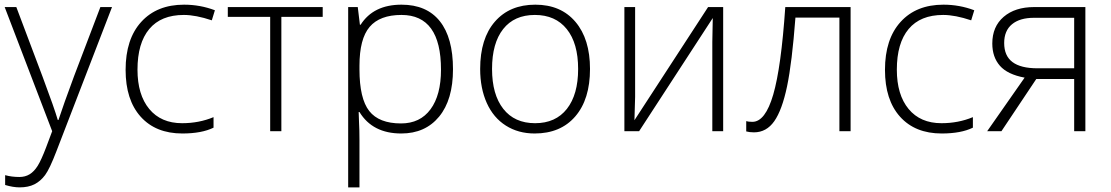

<svg xmlns="http://www.w3.org/2000/svg" viewBox="-20 -561 4750 821"><path d="M0 -530.8H49.8L162.1 -232.9Q213.4 -95.7 227.1 -47.9H230Q250.5 -110.8 296.9 -235.8L409.2 -530.8H459L221.2 85.9Q192.4 161.1 172.9 187.5Q153.3 213.9 127.2 227.1Q101.1 240.2 64 240.2Q36.1 240.2 2 230V188Q30.3 195.8 63 195.8Q87.9 195.8 106.9 184.1Q126 172.4 141.4 147.7Q156.7 123 177 69.6Q197.3 16.1 203.1 0Z M517.1 -262.2Q517.1 -394 584 -467.5Q650.9 -541 767.1 -541Q835.9 -541 898.9 -517.1L885.7 -474.1Q816.9 -497.1 766.1 -497.1Q668.5 -497.1 618.2 -436.8Q567.9 -376.5 567.9 -263.2Q567.9 -155.8 618.2 -95Q668.5 -34.2 758.8 -34.2Q831.1 -34.2 893.1 -60.1V-15.1Q842.3 9.8 759.8 9.8Q646 9.8 581.5 -62Q517.1 -133.8 517.1 -262.2Z M954.1 -488.8V-530.8H1359.9V-488.8H1183.1V0H1135.3V-488.8Z M1468.8 240.2V-530.8H1509.8L1519 -455.1H1522Q1576.7 -541 1696.8 -541Q1804.2 -541 1860.6 -470.5Q1917 -399.9 1917 -265.1Q1917 -134.3 1857.7 -62.3Q1798.3 9.8 1695.8 9.8Q1573.2 9.8 1517.1 -82H1513.7L1515.1 -41Q1517.1 -4.9 1517.1 38.1V240.2ZM1517.1 -264.2Q1517.1 -139.6 1558.8 -86.4Q1600.6 -33.2 1694.8 -33.2Q1776.4 -33.2 1821 -93.8Q1865.7 -154.3 1865.7 -263.2Q1865.7 -497.1 1696.8 -497.1Q1604 -497.1 1560.5 -446Q1517.1 -395 1517.1 -279.8Z M2033.2 -266.1Q2033.2 -396 2096.2 -468.5Q2159.2 -541 2269 -541Q2378.4 -541 2440.7 -467.5Q2502.9 -394 2502.9 -266.1Q2502.9 -136.2 2439.9 -63.2Q2377 9.8 2266.1 9.8Q2196.3 9.8 2143.1 -23.9Q2089.8 -57.6 2061.5 -120.6Q2033.2 -183.6 2033.2 -266.1ZM2084 -266.1Q2084 -156.7 2132.1 -95.5Q2180.2 -34.2 2268.1 -34.2Q2356 -34.2 2404.1 -95.5Q2452.1 -156.7 2452.1 -266.1Q2452.1 -376 2403.6 -436.5Q2355 -497.1 2267.1 -497.1Q2179.2 -497.1 2131.6 -436.8Q2084 -376.5 2084 -266.1Z M2649.9 0V-530.8H2695.8V-147L2692.9 -46.9L3007.8 -530.8H3072.3V0H3025.9V-381.3L3027.8 -483.9L2712.9 0Z M3170.9 1V-43Q3180.2 -40 3197.3 -40Q3252.4 -40 3286.4 -156.5Q3320.3 -272.9 3337.9 -530.8H3617.2V0H3569.3V-485.8H3381.3Q3366.7 -293 3345.5 -191.7Q3324.2 -90.3 3290.8 -42.7Q3257.3 4.9 3204.1 4.9Q3185.1 4.9 3170.9 1Z M3764.2 -262.2Q3764.2 -394 3831.1 -467.5Q3897.9 -541 4014.2 -541Q4083 -541 4146 -517.1L4132.8 -474.1Q4064 -497.1 4013.2 -497.1Q3915.5 -497.1 3865.2 -436.8Q3814.9 -376.5 3814.9 -263.2Q3814.9 -155.8 3865.2 -95Q3915.5 -34.2 4005.9 -34.2Q4078.1 -34.2 4140.1 -60.1V-15.1Q4089.4 9.8 4006.8 9.8Q3893.1 9.8 3828.6 -62Q3764.2 -133.8 3764.2 -262.2Z M4201.2 0 4361.3 -229Q4288.1 -242.7 4255.6 -279.8Q4223.1 -316.9 4223.1 -375Q4223.1 -447.3 4271.7 -489Q4320.3 -530.8 4402.3 -530.8H4621.1V0H4573.2V-223.1H4411.1L4262.2 0ZM4273.9 -377Q4273.9 -322.3 4309.3 -295.7Q4344.7 -269 4416 -269H4573.2V-484.9H4401.4Q4340.8 -484.9 4307.4 -457.3Q4273.9 -429.7 4273.9 -377Z"/></svg>

Font: Open Sans Light
Style: Regular
Weight: 300
Foundry: Ascender Corporation
Version: Version 1.10